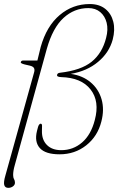

<svg xmlns="http://www.w3.org/2000/svg" viewBox="-22 -753 585 950"><path d="M4.5 116 146.5 -394Q150.5 -407 146.5 -415.5Q142.5 -424 126.5 -428L100.5 -434Q78.5 -439.5 81 -445.5Q83 -453.5 92.5 -453.5H163L179.5 -521Q208.5 -623.5 273 -678.2Q337.5 -733 422 -733Q469 -733 498.8 -709.2Q528.5 -685.5 538.5 -645.5Q548.5 -605.5 535.5 -556.5Q518 -492.5 463.2 -446.8Q408.5 -401 328 -387.5Q387.5 -379 427 -345.2Q466.5 -311.5 480.8 -261Q495 -210.5 479.5 -151.5Q461 -78.5 404.8 -34Q348.5 10.5 272.5 10.5Q203 10.5 175.2 -20.2Q147.5 -51 161 -105Q166.5 -129.5 170.8 -135.2Q175 -141 178.5 -141Q186 -141 186 -131L185.5 -105.5Q184.5 -61.5 210 -35.8Q235.5 -10 281 -10Q340 -10 384.2 -48.2Q428.5 -86.5 447 -159Q472 -251.5 426.2 -310.2Q380.5 -369 280 -371.5Q258 -372.5 260.5 -382.5Q262 -391.5 274.5 -393Q379 -405 431.5 -447.5Q484 -490 503 -565.5Q514 -606.5 505.8 -640Q497.5 -673.5 474 -693.2Q450.5 -713 415 -713Q345.5 -713 292.2 -664.2Q239 -615.5 209.5 -511L51 64.5Q43 92 43 113Q43 125.5 47.5 133.2Q52 141 52 151Q52 162 42 169.2Q32 176.5 19 176.5Q3 176.5 -1 162.5Q-5 148.5 4.5 116Z"/></svg>

Font: Fraunces 9pt S000 Thin
Style: Italic
Weight: 100
Italic angle: -16°
Version: Version 1.000; ttfautohint (v1.8.3)